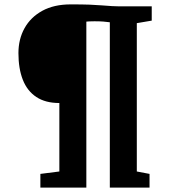

<svg xmlns="http://www.w3.org/2000/svg" viewBox="-20 -855 779 875"><path d="M250.5 -73.5V-385.5Q187 -385.5 145.5 -413Q104 -440.5 84 -491.5Q64 -542.5 64 -613Q64 -676.5 91.8 -726.5Q119.5 -776.5 172.8 -805.8Q226 -835 302.5 -835Q355 -835 388 -833.8Q421 -832.5 444.2 -830.5Q467.5 -828.5 490 -827.2Q512.5 -826 545 -826H671.5V-761L603.5 -749.5V-73.5L661.5 -62.5V0H480.5V-753.5Q466.5 -755.5 450 -756.8Q433.5 -758 410.5 -758Q398.5 -758 387 -757.5Q375.5 -757 373.5 -756.5V0H164V-62.5Z"/></svg>

Font: Merriweather 24pt SemiCondensed Black
Style: Regular
Weight: 900
Width: 4
Designer: Eben Sorkin
Foundry: Eben Sorkin
Version: Version 2.100